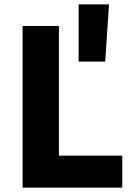

<svg xmlns="http://www.w3.org/2000/svg" viewBox="-20 -847 598 867"><path d="M455.1 -568.8H335V-827.1H472.2ZM532.2 0H82V-730H246.1V-144H532.2Z"/></svg>

Font: Sora
Style: Bold
Weight: 700
Designer: Jonathan Barnbrook, Julián Moncada
Foundry: Barnbrook Fonts
Version: Version 2.000